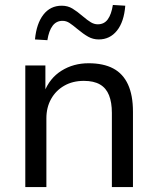

<svg xmlns="http://www.w3.org/2000/svg" viewBox="-20 -754 636 774"><path d="M82 0V-490H163V-382H158Q180 -439 228 -469Q276 -499 337 -499Q397 -499 436.5 -478Q476 -457 496 -413.5Q516 -370 516 -304V0H431V-299Q431 -341 419.5 -370Q408 -399 383 -413.5Q358 -428 318 -428Q273 -428 239 -408.5Q205 -389 186 -355Q167 -321 167 -277V0ZM171 -592 121 -595Q127 -659 155 -695Q183 -731 229 -731Q253 -731 272 -719.5Q291 -708 313 -689Q333 -672 346.5 -664Q360 -656 374 -656Q400 -656 414.5 -676Q429 -696 435 -734L485 -731Q480 -666 451.5 -630.5Q423 -595 378 -595Q355 -595 335.5 -606Q316 -617 292 -637Q273 -653 260 -661.5Q247 -670 232 -670Q207 -670 192 -650Q177 -630 171 -592Z"/></svg>

Font: Nunito Sans 10pt
Style: Regular
Weight: 400
Designer: Vernon Adams
Foundry: Vernon Adams
Version: Version 3.101;gftools[0.9.27]